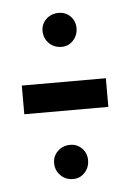

<svg xmlns="http://www.w3.org/2000/svg" viewBox="-40 -483 331 487"><g transform="rotate(-5 126.0 -239.5)"><path d="M18 -202.5H232V-275.5H18ZM127.5 -28Q145 -28 157 -41Q169 -54 169 -72.5Q169 -90 157 -102.5Q145 -115 127.5 -115Q108 -115 95.2 -102.5Q82.5 -90 82.5 -72.5Q82.5 -54 95.2 -41Q108 -28 127.5 -28ZM127.5 -364.5Q145 -364.5 157 -377.5Q169 -390.5 169 -409Q169 -426.5 157 -438.8Q145 -451 127.5 -451Q108 -451 95.2 -438.8Q82.5 -426.5 82.5 -409Q82.5 -390.5 95.2 -377.5Q108 -364.5 127.5 -364.5Z"/></g></svg>

Font: Anybody UltraCondensed Thin Medium
Style: Regular
Weight: 500
Version: Version 1.111